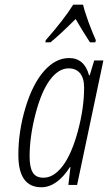

<svg xmlns="http://www.w3.org/2000/svg" viewBox="-20 -787 460 817"><path d="M385.7 -606.9H362.8Q330.6 -655.8 301.8 -706.1Q235.8 -640.1 194.8 -606.9H172.9L174.8 -616.2Q251.5 -703.1 291.5 -767.1H333.5Q338.4 -744.1 356.4 -693.4Q376.5 -640.6 387.7 -616.2ZM155.8 9.8Q58.1 9.8 58.1 -127.9Q58.1 -229 88.6 -329.6Q119.1 -430.2 167.7 -485.1Q216.3 -540 273.9 -540Q338.9 -540 358.9 -466.8H361.8L380.9 -529.8H419.9L308.1 0H271L279.8 -76.2H277.8Q222.2 9.8 155.8 9.8ZM165 -30.8Q209 -30.8 247.1 -81.3Q285.2 -131.8 311.5 -229.5Q337.9 -327.1 337.9 -414.1Q337.9 -454.1 320.8 -475.1Q303.7 -496.1 272 -496.1Q229 -496.1 192.4 -446.8Q155.8 -397.5 130.9 -301.3Q106 -205.1 106 -121.1Q106 -75.2 119.4 -53Q132.8 -30.8 165 -30.8Z"/></svg>

Font: Open Sans Hebrew Condensed Light
Style: Italic
Weight: 300
Width: 3
Italic angle: -12°
Foundry: Ascender Corporation, Yanek Iontef
Version: Version 2.001;PS 002.001;hotconv 1.0.70;makeotf.lib2.5.58329